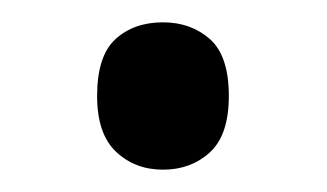

<svg xmlns="http://www.w3.org/2000/svg" viewBox="-20 -438 293 172"><path d="M67 -352Q67 -388 83.5 -403Q100 -418 126 -418Q151 -418 168 -403Q185 -388 185 -352Q185 -317 168 -301.5Q151 -286 126 -286Q101 -286 84 -302Q67 -318 67 -352Z"/></svg>

Font: Noto Sans Thai SemiCondensed
Style: Regular
Weight: 400
Width: 4
Designer: Monotype Design Team
Foundry: Monotype Imaging Inc.
Version: Version 2.001